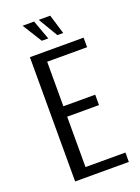

<svg xmlns="http://www.w3.org/2000/svg" viewBox="-141 -796 624 858"><g transform="rotate(-20 171.0 -367.0)"><path d="M62.7 0V-591H318.1V-545.5H128.3V-333.7H279.6V-284.2H128.3V-44.6H318.1V0ZM239.5 -641.7H211.8L156.8 -734.2H211.5ZM168.5 -641.7H137.9L80 -734.2H134.8Z"/></g></svg>

Font: Alumni Sans Thin
Style: Regular
Weight: 100
Designer: Robert E. Leuschke
Foundry: Robert E. Leuschke
Version: Version 1.018